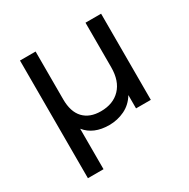

<svg xmlns="http://www.w3.org/2000/svg" viewBox="-163 -679 1007 1023"><g transform="rotate(-30 341.0 -168.0)"><path d="M590 -530V0H499V-82Q472 -37 427.5 -15.5Q383 6 332 6Q236 6 187 -55V194H91V-530H187V-236Q187 -159 224.5 -119.5Q262 -80 330 -80Q406 -80 450 -126Q494 -172 494 -256V-530Z"/></g></svg>

Font: CMG Sans Medium
Style: Regular
Weight: 500
Designer: Julieta Ulanovsky
Foundry: Julieta Ulanovsky
Version: Version 7.200